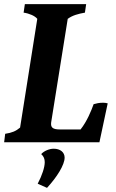

<svg xmlns="http://www.w3.org/2000/svg" viewBox="-25 -687 561 927"><path d="M-5 0H455L495 -188C488 -190 480 -191 473 -191C454 -191 441 -188 427 -184C416 -153 395 -101 364 -62H264C229 -62 219 -72 222 -96L302 -596C325 -613 352 -620 385 -626L391 -667H95L89 -626C117 -622 144 -610 155 -596L72 -71C52 -54 33 -46 0 -41ZM202 220C250 168 287 109 287 74C287 48 266 31 234 31C213 31 187 42 174 57C186 68 191 80 191 96C191 121 178 160 157 200Z"/></svg>

Font: Caladea
Style: Bold Italic
Weight: 700
Italic angle: -9°
Designer: Carolina Giovagnoli and Andres Torresi
Foundry: Carolina Giovagnoli & Andres Torresi
Version: Version 1.001;hotconv 1.0.109;makeotfexe 2.5.65596